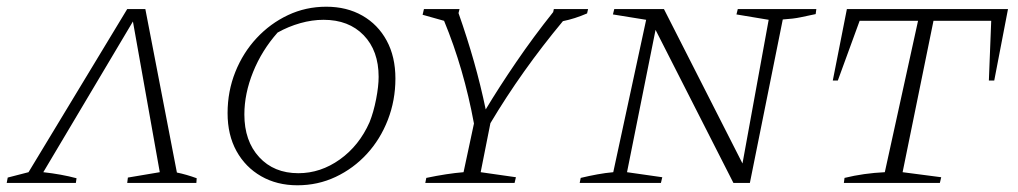

<svg xmlns="http://www.w3.org/2000/svg" viewBox="-46 -545 3033 572"><path d="M387 -518 481 -31Q510 -25 540 -14L539 0H333L335 -16L430 -32L350 -481L83 -32Q137 -26 182 -14L180 0H-26L-23 -16L39 -32L333 -518Z M840 7Q779 7 732 -20Q685 -47 658.5 -95Q632 -143 632 -208Q632 -273 655 -330.5Q678 -388 718.5 -431.5Q759 -475 812 -500Q865 -525 926 -525Q987 -525 1033.5 -498.5Q1080 -472 1106 -424Q1132 -376 1132 -311Q1132 -246 1109.5 -188Q1087 -130 1047 -86.5Q1007 -43 954 -18Q901 7 840 7ZM843 -29Q909 -29 966.5 -70Q1024 -111 1055 -181Q1067 -211 1074.5 -249.5Q1082 -288 1082 -316Q1082 -394 1037.5 -440Q993 -486 918 -486Q884 -486 848.5 -476Q813 -466 781 -448Q734 -395 708 -330.5Q682 -266 682 -204Q682 -125 726 -77Q770 -29 843 -29Z M1221 0 1224 -15Q1286 -28 1335 -32L1366 -177Q1336 -340 1277 -483L1213 -501L1217 -518H1323L1320 -506Q1346 -432 1366 -361.5Q1386 -291 1401 -219Q1440 -284 1491.5 -359.5Q1543 -435 1602 -509L1604 -518H1706L1703 -505Q1666 -489 1631 -482Q1508 -334 1415 -178L1386 -32L1491 -17L1487 0Z M2152 -518H2386L2384 -503Q2360 -498 2339 -493.5Q2318 -489 2286 -487L2188 0H2139L1907 -456L1822 -32L1927 -17L1923 0H1681L1684 -15Q1709 -21 1733.5 -25.5Q1758 -30 1781 -32L1879 -486L1780 -502L1784 -518H1932L2166 -58L2244 -486L2148 -502Z M2957 -518 2916 -305H2900L2907 -483H2735L2643 -32L2758 -17L2754 0H2468L2470 -15Q2527 -29 2590 -32L2689 -483H2515L2450 -305H2435L2477 -518Z"/></svg>

Font: Piazzolla SC ExtraLight
Style: Italic
Weight: 200
Italic angle: -11.3°
Designer: Juan Pablo del Peral
Foundry: Huerta Tipografica
Version: Version 1.330